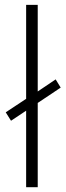

<svg xmlns="http://www.w3.org/2000/svg" viewBox="-20 -780 273 800"><path d="M137.2 -759.8H88.9V-368.2L3.9 -312L25.9 -276.9L88.9 -318.8V0H137.2V-351.1L232.9 -415L211.9 -449.2L137.2 -398.9Z"/></svg>

Font: Open Sans 300
Style: Regular
Weight: 300
Foundry: Ascender Corporation
Version: Version 1.100;PS 001.100;hotconv 1.0.88;makeotf.lib2.5.64775